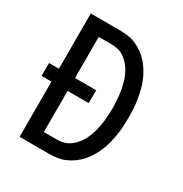

<svg xmlns="http://www.w3.org/2000/svg" viewBox="-171 -863 942 991"><g transform="rotate(30 300.0 -367.5)"><path d="M85 0V-329H26V-406H85V-735H257Q282 -735 307.5 -731.5Q333 -728 356.5 -717.5Q380 -707 401 -691.5Q422 -676 438.5 -656.5Q455 -637 468 -615Q481 -593 490.5 -569Q500 -545 506 -520Q512 -495 516 -469.5Q520 -444 521.5 -418.5Q523 -393 523 -368Q523 -342 521.5 -316.5Q520 -291 516 -265.5Q512 -240 506 -215Q500 -190 490.5 -166Q481 -142 468 -120Q455 -98 438.5 -78.5Q422 -59 401 -43.5Q380 -28 356.5 -17.5Q333 -7 307.5 -3.5Q282 0 257 0ZM181 -84H257Q275 -84 293.5 -88Q312 -92 327.5 -101.5Q343 -111 356 -124.5Q369 -138 379 -153.5Q389 -169 396.5 -186Q404 -203 409 -221Q414 -239 417.5 -257Q421 -275 423 -293.5Q425 -312 426 -330.5Q427 -349 427 -368Q427 -386 426 -404.5Q425 -423 423 -441.5Q421 -460 417.5 -478Q414 -496 409 -514Q404 -532 396.5 -549Q389 -566 379 -581.5Q369 -597 356 -610.5Q343 -624 327.5 -633.5Q312 -643 293.5 -647Q275 -651 257 -651H181V-406H307V-329H181Z"/></g></svg>

Font: Iosevka SS04 Medium Extended
Style: Regular
Weight: 500
Width: 7
Monospace: yes
Designer: Belleve Invis
Foundry: Belleve Invis
Version: Version 19.0.0; ttfautohint (v1.8.4)